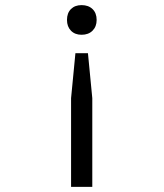

<svg xmlns="http://www.w3.org/2000/svg" viewBox="-20 -531 640 751"><path d="M341 200H258V-147L275 -323H324L341 -147ZM242 -453Q242 -480 257.5 -495.5Q273 -511 299 -511Q326 -511 342 -495.5Q358 -480 358 -453Q358 -427 342 -411Q326 -395 299 -395Q273 -395 257.5 -411Q242 -427 242 -453Z"/></svg>

Font: PT Mono
Style: Regular
Weight: 400
Monospace: yes
Designer: A.Korolkova, I.Chaeva
Foundry: ParaType Ltd
Version: Version 1.001W OFL